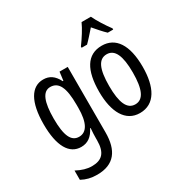

<svg xmlns="http://www.w3.org/2000/svg" viewBox="-218 -953 1343 1379"><g transform="rotate(-30 453.5 -263.0)"><path d="M199 -547C101 -547 42 -452 42 -266C42 -85 98 10 196 10C250 10 288 -18 317 -75H321C318 -43 317 -13 317 9V25C317 129 275 168 193 168C153 168 113 156 68 132V209C107 230 146 240 195 240C337 240 398 155 398 6V-537H330L321 -466H316C287 -523 250 -547 199 -547ZM216 -475C286 -475 317 -412 317 -270V-245C317 -123 283 -61 219 -61C155 -61 125 -123 125 -265C125 -402 153 -475 216 -475Z M722 -766H645C626 -723 589 -665 553 -616V-606H598C622 -629 653 -665 684 -700C714 -665 742 -632 770 -606H815V-616C782 -660 743 -721 722 -766ZM865 -269C865 -452 799 -547 685 -547C561 -547 504 -446 504 -269C504 -101 564 10 683 10C808 10 865 -102 865 -269ZM587 -269C587 -407 616 -476 685 -476C752 -476 783 -407 783 -269C783 -130 752 -61 685 -61C617 -61 587 -132 587 -269Z"/></g></svg>

Font: Noto Sans Arabic ExtCond
Style: Regular
Weight: 400
Width: 2
Designer: Monotype Design Team, Nadine Chahine, Nizar Qandah and Khaled Hosny
Foundry: Monotype Imaging Inc.
Version: Version 2.012